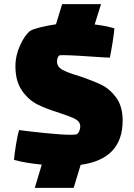

<svg xmlns="http://www.w3.org/2000/svg" viewBox="-20 -759 653 933"><path d="M372 42 338 154H149L183 41Q102 33 48 18Q50 -7 57.5 -55Q65 -103 73 -127Q114 -121 198 -112.5Q282 -104 325 -104Q350 -104 355 -108Q362 -113 366 -124Q370 -135 370 -144Q370 -167 347.5 -179.5Q325 -192 270 -210Q205 -230 162 -251.5Q119 -273 87 -318.5Q55 -364 55 -437Q55 -490 78.5 -540.5Q102 -591 127 -609Q139 -617 175 -626Q211 -635 252 -641L282 -739H471L440 -640Q500 -633 536 -621Q534 -597 527.5 -555.5Q521 -514 514 -479L487 -480Q332 -491 289 -491Q271 -491 269 -490Q264 -487 260.5 -479Q257 -471 257 -460Q257 -435 282.5 -420.5Q308 -406 363 -390Q428 -368 470.5 -348Q513 -328 544.5 -285Q576 -242 576 -173Q576 14 372 42Z"/></svg>

Font: Lalezar
Style: Bold
Weight: 700
Designer: Borna Izadpanah
Foundry: Borna Izadpanah
Version: Version 1.003;January 24, 2021;FontCreator 13.0.0.2683 64-bi